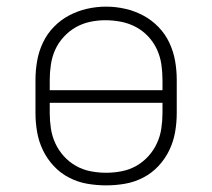

<svg xmlns="http://www.w3.org/2000/svg" viewBox="-20 -551 640 579"><path d="M300 8Q271 8 242.5 3Q214 -2 188 -15.5Q162 -29 142 -50.5Q122 -72 109.5 -98Q97 -124 92 -152.5Q87 -181 87 -210V-310Q87 -339 92 -367.5Q97 -396 109.5 -422.5Q122 -449 142.5 -470Q163 -491 188.5 -504.5Q214 -518 242.5 -524.5Q271 -531 300 -531Q329 -531 357.5 -524.5Q386 -518 411.5 -504.5Q437 -491 457.5 -470Q478 -449 490.5 -422.5Q503 -396 508 -367.5Q513 -339 513 -310V-210Q513 -181 508 -152.5Q503 -124 490.5 -98Q478 -72 458 -50.5Q438 -29 412 -15.5Q386 -2 357.5 3Q329 8 300 8ZM130 -279H470V-310Q470 -334 466.5 -357.5Q463 -381 453 -402.5Q443 -424 426.5 -441.5Q410 -459 389 -470Q368 -481 344.5 -485.5Q321 -490 298 -490Q274 -490 251 -485Q228 -480 208 -468.5Q188 -457 172 -439.5Q156 -422 146.5 -401Q137 -380 133.5 -356.5Q130 -333 130 -310ZM300 -30Q323 -30 346.5 -34.5Q370 -39 390.5 -50.5Q411 -62 427 -79.5Q443 -97 453 -118.5Q463 -140 466.5 -163.5Q470 -187 470 -210V-241H130V-210Q130 -187 133.5 -163.5Q137 -140 147 -118.5Q157 -97 173 -79.5Q189 -62 209.5 -50.5Q230 -39 253.5 -34.5Q277 -30 300 -30Z"/></svg>

Font: Zed Sans Extralight Extended
Style: Regular
Weight: 200
Width: 7
Designer: Belleve Invis
Foundry: Belleve Invis
Version: Version 1.0.0; ttfautohint (v1.8.4)